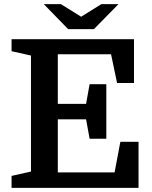

<svg xmlns="http://www.w3.org/2000/svg" viewBox="-20 -910 738 930"><path d="M495 -238H414L397 -332H260V-75H535L563 -223H651V0H36V-58L130 -79V-641L36 -662V-720H629V-508H547L518 -647H260V-407H397L414 -502H495ZM435 -769 554 -890H471L373 -829L275 -890H192L310 -769Z"/></svg>

Font: Domine
Style: Bold
Weight: 700
Designer: Pablo Impallari, Rodrigo Fuenzalida, Brenda Gallo
Foundry: Pablo Impallari, Rodrigo Fuenzalida, Brenda Gallo
Version: Version 2.000